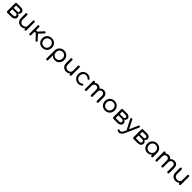

<svg xmlns="http://www.w3.org/2000/svg" viewBox="1178 -4052 7792 7792"><g transform="rotate(45 5073.5 -156.0)"><path d="M137 0Q116 0 103 -13Q90 -26 90 -47V-501Q92 -521 104.5 -534Q117 -547 137 -547Q158 -547 171 -534Q184 -521 184 -500V-322H383V-304Q437 -304 479 -285Q521 -266 544.5 -232.5Q568 -199 568 -155Q568 -110 544.5 -75Q521 -40 479 -20Q437 0 383 0ZM184 -87H383Q425 -87 451.5 -107.5Q478 -128 478 -163Q478 -200 451.5 -222Q425 -244 383 -244H184ZM298 -272V-322H394Q422 -322 440 -342.5Q458 -363 458 -395Q458 -423 437.5 -442Q417 -461 386 -461H138V-547H386Q433 -547 469 -528.5Q505 -510 526 -477.5Q547 -445 547 -403Q547 -343 503.5 -307.5Q460 -272 394 -272Z M928 5Q858 5 803 -24.5Q748 -54 716 -111Q684 -168 684 -250V-501Q684 -521 697.5 -534.5Q711 -548 731 -548Q751 -548 764.5 -534.5Q778 -521 778 -501V-250Q778 -192 800 -154.5Q822 -117 859.5 -98.5Q897 -80 944 -80Q989 -80 1024.5 -98Q1060 -116 1081 -146Q1102 -176 1102 -214H1162Q1161 -152 1130 -102Q1099 -52 1046.5 -23.5Q994 5 928 5ZM1148 0Q1128 0 1115 -13Q1102 -26 1102 -47V-501Q1102 -522 1115 -535Q1128 -548 1148 -548Q1169 -548 1182 -535Q1195 -522 1195 -501V-47Q1195 -26 1182 -13Q1169 0 1148 0Z M1813 -11Q1801 0 1779.5 -0.5Q1758 -1 1746 -13L1505 -274L1734 -532Q1746 -545 1766.5 -547Q1787 -549 1799 -538Q1813 -525 1815 -508.5Q1817 -492 1805 -479L1621 -279L1815 -69Q1827 -57 1827 -40.5Q1827 -24 1813 -11ZM1419 1Q1399 1 1387 -12.5Q1375 -26 1375 -46V-500Q1375 -521 1387 -534Q1399 -547 1419 -547Q1441 -547 1454 -534Q1467 -521 1467 -500V-323H1593V-237H1467V-46Q1467 -26 1454 -12.5Q1441 1 1419 1Z M2150 4Q2070 4 2007.5 -31.5Q1945 -67 1909.5 -129.5Q1874 -192 1874 -273Q1874 -355 1909.5 -417.5Q1945 -480 2007.5 -515.5Q2070 -551 2150 -551Q2230 -551 2292 -515.5Q2354 -480 2390 -417.5Q2426 -355 2426 -273Q2426 -192 2390.5 -129.5Q2355 -67 2293 -31.5Q2231 4 2150 4ZM2150 -79Q2204 -79 2246 -104Q2288 -129 2312 -172.5Q2336 -216 2336 -273Q2336 -330 2312 -374Q2288 -418 2246 -443Q2204 -468 2150 -468Q2096 -468 2054 -443Q2012 -418 1988 -374Q1964 -330 1964 -273Q1964 -216 1988 -172.5Q2012 -129 2054 -104Q2096 -79 2150 -79Z M2625 234Q2604 234 2591 221Q2578 208 2578 187V-274Q2579 -353 2615.5 -416Q2652 -479 2714 -515Q2776 -551 2853 -551Q2933 -551 2995.5 -514.5Q3058 -478 3094.5 -415.5Q3131 -353 3131 -273Q3131 -194 3096.5 -131Q3062 -68 3003 -32Q2944 4 2870 4Q2808 4 2757 -21.5Q2706 -47 2672 -91V187Q2672 208 2659 221Q2646 234 2625 234ZM2854 -79Q2907 -79 2949 -104.5Q2991 -130 3015.5 -174Q3040 -218 3040 -273Q3040 -329 3015.5 -373Q2991 -417 2949 -442.5Q2907 -468 2854 -468Q2801 -468 2759 -442.5Q2717 -417 2693 -373Q2669 -329 2669 -273Q2669 -218 2693 -173.5Q2717 -129 2759 -104Q2801 -79 2854 -79Z M3515 5Q3445 5 3390 -24.5Q3335 -54 3303 -111Q3271 -168 3271 -250V-501Q3271 -521 3284.5 -534.5Q3298 -548 3318 -548Q3338 -548 3351.5 -534.5Q3365 -521 3365 -501V-250Q3365 -192 3387 -154.5Q3409 -117 3446.5 -98.5Q3484 -80 3531 -80Q3576 -80 3611.5 -98Q3647 -116 3668 -146Q3689 -176 3689 -214H3749Q3748 -152 3717 -102Q3686 -52 3633.5 -23.5Q3581 5 3515 5ZM3735 0Q3715 0 3702 -13Q3689 -26 3689 -47V-501Q3689 -522 3702 -535Q3715 -548 3735 -548Q3756 -548 3769 -535Q3782 -522 3782 -501V-47Q3782 -26 3769 -13Q3756 0 3735 0Z M4209 4Q4129 4 4067 -32.5Q4005 -69 3969.5 -131.5Q3934 -194 3934 -273Q3934 -354 3968.5 -417Q4003 -480 4063.5 -515.5Q4124 -551 4202 -551Q4262 -551 4311.5 -528Q4361 -505 4400 -459Q4413 -445 4409.5 -429Q4406 -413 4389 -401Q4376 -392 4360.5 -395Q4345 -398 4332 -411Q4280 -468 4202 -468Q4149 -468 4109 -443.5Q4069 -419 4046.5 -375Q4024 -331 4024 -273Q4024 -217 4047.5 -173.5Q4071 -130 4112.5 -104.5Q4154 -79 4209 -79Q4245 -79 4273.5 -88Q4302 -97 4325 -117Q4340 -129 4355.5 -130Q4371 -131 4383 -121Q4399 -108 4400.5 -91.5Q4402 -75 4389 -63Q4317 4 4209 4Z M5286 1Q5266 1 5252.5 -12.5Q5239 -26 5239 -46V-333Q5239 -398 5206 -432.5Q5173 -467 5120 -467Q5065 -467 5029.5 -429Q4994 -391 4994 -331H4916Q4916 -396 4944 -446Q4972 -496 5022 -524Q5072 -552 5136 -552Q5194 -552 5238.5 -526Q5283 -500 5308 -451Q5333 -402 5333 -333V-46Q5333 -26 5320 -12.5Q5307 1 5286 1ZM4608 1Q4587 1 4574 -12.5Q4561 -26 4561 -46V-499Q4561 -520 4574 -533Q4587 -546 4608 -546Q4629 -546 4642 -533Q4655 -520 4655 -499V-46Q4655 -26 4642 -12.5Q4629 1 4608 1ZM4948 1Q4927 1 4914 -12.5Q4901 -26 4901 -46V-333Q4901 -398 4868 -432.5Q4835 -467 4782 -467Q4727 -467 4691 -429.5Q4655 -392 4655 -333H4594Q4595 -397 4621 -446.5Q4647 -496 4693 -524Q4739 -552 4798 -552Q4856 -552 4900.5 -526Q4945 -500 4969.5 -451Q4994 -402 4994 -333V-46Q4994 -26 4981.5 -12.5Q4969 1 4948 1Z M5750 4Q5670 4 5607.5 -31.5Q5545 -67 5509.5 -129.5Q5474 -192 5474 -273Q5474 -355 5509.5 -417.5Q5545 -480 5607.5 -515.5Q5670 -551 5750 -551Q5830 -551 5892 -515.5Q5954 -480 5990 -417.5Q6026 -355 6026 -273Q6026 -192 5990.5 -129.5Q5955 -67 5893 -31.5Q5831 4 5750 4ZM5750 -79Q5804 -79 5846 -104Q5888 -129 5912 -172.5Q5936 -216 5936 -273Q5936 -330 5912 -374Q5888 -418 5846 -443Q5804 -468 5750 -468Q5696 -468 5654 -443Q5612 -418 5588 -374Q5564 -330 5564 -273Q5564 -216 5588 -172.5Q5612 -129 5654 -104Q5696 -79 5750 -79Z M6225 0Q6204 0 6191 -13Q6178 -26 6178 -47V-501Q6180 -521 6192.5 -534Q6205 -547 6225 -547Q6246 -547 6259 -534Q6272 -521 6272 -500V-322H6471V-304Q6525 -304 6567 -285Q6609 -266 6632.5 -232.5Q6656 -199 6656 -155Q6656 -110 6632.5 -75Q6609 -40 6567 -20Q6525 0 6471 0ZM6272 -87H6471Q6513 -87 6539.5 -107.5Q6566 -128 6566 -163Q6566 -200 6539.5 -222Q6513 -244 6471 -244H6272ZM6386 -272V-322H6482Q6510 -322 6528 -342.5Q6546 -363 6546 -395Q6546 -423 6525.5 -442Q6505 -461 6474 -461H6226V-547H6474Q6521 -547 6557 -528.5Q6593 -510 6614 -477.5Q6635 -445 6635 -403Q6635 -343 6591.5 -307.5Q6548 -272 6482 -272Z M6774 240Q6754 240 6734.5 234.5Q6715 229 6696 218Q6676 206 6670 188.5Q6664 171 6676 154Q6688 138 6704 135.5Q6720 133 6738 143Q6749 149 6759 152Q6769 155 6780 155Q6813 155 6842.5 123Q6872 91 6900 28L7142 -523Q7150 -542 7167.5 -548.5Q7185 -555 7202 -546Q7218 -540 7223 -523Q7228 -506 7219 -486L6975 65Q6940 143 6887 191.5Q6834 240 6774 240ZM6995 -20Q6978 -13 6962.5 -18.5Q6947 -24 6938 -42L6711 -486Q6702 -504 6708.5 -520Q6715 -536 6733 -543Q6750 -551 6765.5 -545Q6781 -539 6790 -522L7010 -81Q7019 -63 7016 -45.5Q7013 -28 6995 -20Z M7382 0Q7361 0 7348 -13Q7335 -26 7335 -47V-501Q7337 -521 7349.5 -534Q7362 -547 7382 -547Q7403 -547 7416 -534Q7429 -521 7429 -500V-322H7628V-304Q7682 -304 7724 -285Q7766 -266 7789.5 -232.5Q7813 -199 7813 -155Q7813 -110 7789.5 -75Q7766 -40 7724 -20Q7682 0 7628 0ZM7429 -87H7628Q7670 -87 7696.5 -107.5Q7723 -128 7723 -163Q7723 -200 7696.5 -222Q7670 -244 7628 -244H7429ZM7543 -272V-322H7639Q7667 -322 7685 -342.5Q7703 -363 7703 -395Q7703 -423 7682.5 -442Q7662 -461 7631 -461H7383V-547H7631Q7678 -547 7714 -528.5Q7750 -510 7771 -477.5Q7792 -445 7792 -403Q7792 -343 7748.5 -307.5Q7705 -272 7639 -272Z M8172 4Q8098 4 8039 -32Q7980 -68 7946 -131Q7912 -194 7912 -273Q7912 -353 7948.5 -415.5Q7985 -478 8047.5 -514.5Q8110 -551 8188 -551Q8267 -551 8329 -514.5Q8391 -478 8427.5 -415Q8464 -352 8464 -273L8428 -265Q8428 -189 8394.5 -128Q8361 -67 8303.5 -31.5Q8246 4 8172 4ZM8188 -79Q8242 -79 8283.5 -104.5Q8325 -130 8349.5 -174Q8374 -218 8374 -273Q8374 -329 8349.5 -373Q8325 -417 8283.5 -442.5Q8242 -468 8188 -468Q8136 -468 8093.5 -442.5Q8051 -417 8026.5 -373Q8002 -329 8002 -273Q8002 -218 8026.5 -174Q8051 -130 8093.5 -104.5Q8136 -79 8188 -79ZM8417 1Q8397 1 8383.5 -12.5Q8370 -26 8370 -46V-205L8389 -302L8464 -273V-46Q8464 -26 8451 -12.5Q8438 1 8417 1Z M9341 1Q9321 1 9307.5 -12.5Q9294 -26 9294 -46V-333Q9294 -398 9261 -432.5Q9228 -467 9175 -467Q9120 -467 9084.5 -429Q9049 -391 9049 -331H8971Q8971 -396 8999 -446Q9027 -496 9077 -524Q9127 -552 9191 -552Q9249 -552 9293.5 -526Q9338 -500 9363 -451Q9388 -402 9388 -333V-46Q9388 -26 9375 -12.5Q9362 1 9341 1ZM8663 1Q8642 1 8629 -12.5Q8616 -26 8616 -46V-499Q8616 -520 8629 -533Q8642 -546 8663 -546Q8684 -546 8697 -533Q8710 -520 8710 -499V-46Q8710 -26 8697 -12.5Q8684 1 8663 1ZM9003 1Q8982 1 8969 -12.5Q8956 -26 8956 -46V-333Q8956 -398 8923 -432.5Q8890 -467 8837 -467Q8782 -467 8746 -429.5Q8710 -392 8710 -333H8649Q8650 -397 8676 -446.5Q8702 -496 8748 -524Q8794 -552 8853 -552Q8911 -552 8955.5 -526Q9000 -500 9024.5 -451Q9049 -402 9049 -333V-46Q9049 -26 9036.5 -12.5Q9024 1 9003 1Z M9790 5Q9720 5 9665 -24.5Q9610 -54 9578 -111Q9546 -168 9546 -250V-501Q9546 -521 9559.5 -534.5Q9573 -548 9593 -548Q9613 -548 9626.5 -534.5Q9640 -521 9640 -501V-250Q9640 -192 9662 -154.5Q9684 -117 9721.5 -98.5Q9759 -80 9806 -80Q9851 -80 9886.5 -98Q9922 -116 9943 -146Q9964 -176 9964 -214H10024Q10023 -152 9992 -102Q9961 -52 9908.5 -23.5Q9856 5 9790 5ZM10010 0Q9990 0 9977 -13Q9964 -26 9964 -47V-501Q9964 -522 9977 -535Q9990 -548 10010 -548Q10031 -548 10044 -535Q10057 -522 10057 -501V-47Q10057 -26 10044 -13Q10031 0 10010 0Z"/></g></svg>

Font: Comfortaa SemiBold
Style: Regular
Weight: 600
Designer: Johan Aakerlund
Foundry: Johan Aakerlund
Version: Version 3.104; ttfautohint (v1.8.1.43-b0c9)